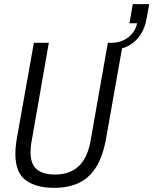

<svg xmlns="http://www.w3.org/2000/svg" viewBox="-20 -892 738 924"><path d="M241 12Q154 12 104 -24.5Q54 -61 54 -152Q54 -169 56 -189.5Q58 -210 62 -231L143 -686H215L133 -217Q130 -203 128.5 -187.5Q127 -172 127 -159Q127 -103 156.5 -77.5Q186 -52 244 -52Q315 -52 358 -91.5Q401 -131 416 -215L499 -686H572L491 -228Q475 -138 441 -85.5Q407 -33 357 -10.5Q307 12 241 12ZM512 -651 518 -686Q564 -687 597 -712Q630 -737 640 -780H603L619 -872H698L686 -805Q678 -757 655 -723Q632 -689 596 -670.5Q560 -652 512 -651Z"/></svg>

Font: Archivo Condensed Light
Style: Italic
Weight: 300
Width: 3
Italic angle: -10°
Designer: Hector Gatti
Foundry: Omnibus-Type
Version: Version 2.001